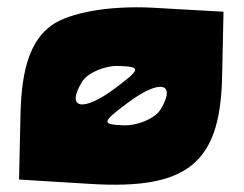

<svg xmlns="http://www.w3.org/2000/svg" viewBox="-20 -561 666 524"><path d="M121 -492C65 -452 39 -377 36 -252L32 -71L228 -59C490 -43 580 -115 586 -346L590 -529L396 -540C279 -546 170 -527 121 -492ZM294 -320C206 -254 159 -264 204 -338C219 -362 265 -382 303 -381C366 -379 365 -373 294 -320ZM418 -262C403 -238 357 -218 319 -219C256 -221 257 -227 328 -280C416 -346 463 -336 418 -262Z"/></svg>

Font: Hussar Skorodowane
Style: Bold
Weight: 700
Foundry: Cannot Into Space Fonts
Version: Version 0.892